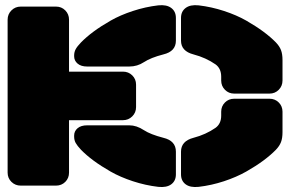

<svg xmlns="http://www.w3.org/2000/svg" viewBox="-20 -726 1135 751"><path d="M485.8 -465.8H320.8Q296.9 -465.8 283.4 -477.3Q270 -488.8 270 -505.9V-508.8Q270 -522.5 276.1 -533.7Q282.2 -544.9 296.9 -560.1Q317.4 -581.1 345.9 -602.3Q374.5 -623.5 412.6 -645.3Q450.7 -667 499.8 -683.1Q548.8 -699.2 599.1 -705.1Q631.8 -708.5 649.9 -694.8Q668 -681.2 668 -655.8V-566.9Q668 -524.9 619.1 -513.2Q569.8 -500.5 543 -482.9Q517.1 -465.8 485.8 -465.8ZM845.2 -411.1V-425.8Q845.2 -458 823.2 -474.1Q785.2 -500.5 736.8 -513.2Q688 -525.9 688 -566.9V-655.8Q688 -681.2 706.1 -694.8Q724.1 -708.5 756.8 -705.1Q807.1 -699.2 856.2 -683.1Q905.3 -667 943.4 -645.3Q981.4 -623.5 1010 -602.3Q1038.6 -581.1 1059.1 -560.1Q1073.2 -545.4 1079.1 -530Q1085 -514.6 1085 -491.2V-411.1Q1085 -389.6 1070.3 -374.8Q1055.7 -359.9 1034.2 -359.9H896Q874.5 -359.9 859.9 -374.8Q845.2 -389.6 845.2 -411.1ZM250 -445.8H460.9Q482.4 -445.8 497.3 -431.2Q512.2 -416.5 512.2 -395V-307.1Q512.2 -285.6 497.3 -270.8Q482.4 -255.9 460.9 -255.9H250V-50.8Q250 -29.3 235.4 -14.6Q220.7 0 199.2 0H61Q39.6 0 24.7 -14.6Q9.8 -29.3 9.8 -50.8V-648.9Q9.8 -670.4 24.7 -685.3Q39.6 -700.2 61 -700.2H199.2Q220.7 -700.2 235.4 -685.3Q250 -670.4 250 -648.9ZM845.2 -273.9V-289.1Q845.2 -310.5 859.9 -325.2Q874.5 -339.8 896 -339.8H1034.2Q1055.7 -339.8 1070.3 -325.2Q1085 -310.5 1085 -289.1V-209Q1085 -185.5 1079.1 -170.2Q1073.2 -154.8 1059.1 -140.1Q1038.6 -119.1 1010 -97.9Q981.4 -76.7 943.1 -54.9Q904.8 -33.2 856 -17.1Q807.1 -1 756.8 4.9Q724.1 8.3 706.1 -5.1Q688 -18.6 688 -43.9V-132.8Q688 -174.3 736.8 -187Q785.2 -199.7 823.2 -226.1Q845.2 -242.2 845.2 -273.9ZM320.8 -235.8H485.8Q514.2 -235.8 543 -216.8Q568.4 -200.2 619.1 -187Q668 -175.3 668 -132.8V-43.9Q668 -18.6 649.9 -5.1Q631.8 8.3 599.1 4.9Q548.8 -1 499.8 -17.1Q450.7 -33.2 412.6 -54.9Q374.5 -76.7 345.9 -97.9Q317.4 -119.1 296.9 -140.1Q282.2 -155.8 276.1 -166.7Q270 -177.7 270 -191.9V-195.8Q270 -212.9 283.4 -224.4Q296.9 -235.8 320.8 -235.8Z"/></svg>

Font: Nastup Soft
Style: Regular
Weight: 400
Designer: Maksym Kobuzan
Foundry: Zakznak
Version: Version 1.020;hotconv 1.0.109;makeotfexe 2.5.65596